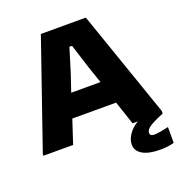

<svg xmlns="http://www.w3.org/2000/svg" viewBox="-169 -876 1145 1232"><g transform="rotate(-20 403.0 -260.0)"><path d="M716 220Q638 220 595.5 195.5Q553 171 553 126Q553 93 577 58Q601 23 641 0H605L551 -161H252L199 0H-4V-11L248 -740H555L808 -11V7Q737 36 710 55Q683 74 683 94Q683 116 712 116Q718 116 729.5 115Q741 114 754.5 111.5Q768 109 782.5 106Q797 103 810 100V208Q769 220 716 220ZM502 -319 462 -436 410 -600H392L341 -434L302 -319Z"/></g></svg>

Font: Encode Sans Wide
Style: ExtraBold
Weight: 800
Designer: Pablo Impallari, Andres Torresi
Foundry: Pablo Impallari, Andres Torresi
Version: Version 1.000; ttfautohint (v1.00) -l 8 -r 50 -G 200 -x 14 -